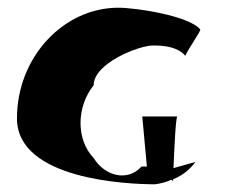

<svg xmlns="http://www.w3.org/2000/svg" viewBox="-20 -588 604 498"><path d="M24 -281C24 -122 311 -110 382 -110C398 -112 412 -116 425 -122C427 -120 429 -118 429 -116V-123C454 -133 473 -149 487 -168L430 -152C432 -202 436 -286 440 -286H349L361 -156H347C311 -116 252 -131 223 -178C177 -226 178 -311 223 -367C223 -424 340 -470 377 -470C411 -470 442 -465 461 -443C461 -451 505 -512 499 -512C470 -547 333 -568 287 -568C145 -568 24 -440 24 -281Z"/></svg>

Font: Ampere
Style: SCCnd
Weight: 400
Version: Version 1